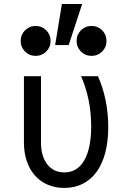

<svg xmlns="http://www.w3.org/2000/svg" viewBox="-20 -915 640 945"><path d="M462 -540H378.8Q402.8 -486.8 415.8 -424.3Q428.8 -361.8 428.8 -293.8Q428.8 -184.6 394.5 -125.5Q360.2 -66.4 296.6 -66.4Q243.6 -66.4 212.7 -106.1Q181.8 -145.8 181.8 -214V-540H97.8V-214Q97.8 -162.9 111.9 -121.6Q126 -80.2 152.4 -50.8Q178.7 -21.4 215.4 -5.7Q252.1 10 296.6 10Q347.2 10 387.5 -10.5Q427.8 -31 455.7 -69.5Q483.6 -108 498.2 -163.8Q512.8 -219.6 512.8 -290.4Q512.8 -357 499.8 -421.1Q486.8 -485.2 462 -540ZM81.8 -713.6Q81.8 -682.8 103.2 -661.4Q124.5 -640 155.4 -640Q186.2 -640 207.6 -661.4Q229 -682.7 229 -713.6Q229 -744.4 207.6 -765.8Q186.3 -787.2 155.4 -787.2Q124.6 -787.2 103.2 -765.8Q81.8 -744.5 81.8 -713.6ZM357 -713.6Q357 -682.8 378.4 -661.4Q399.7 -640 430.6 -640Q461.4 -640 482.8 -661.4Q504.2 -682.7 504.2 -713.6Q504.2 -744.4 482.8 -765.8Q461.5 -787.2 430.6 -787.2Q399.8 -787.2 378.4 -765.8Q357 -744.5 357 -713.6ZM384.4 -895.2H284.6L251.4 -693.2H318Z"/></svg>

Font: CommitMonoV142 ExtLt
Style: Regular
Weight: 200
Monospace: yes
Designer: Eigil Nikolajsen
Foundry: Eigil Nikolajsen
Version: Version 1.142